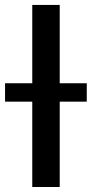

<svg xmlns="http://www.w3.org/2000/svg" viewBox="-49 -747 366 767"><path d="M189.6 -727.3H79.9V-414.4H-28.8V-340.9H79.9V0H189.6V-340.9H297.6V-414.4H189.6Z"/></svg>

Font: Magic Ui Pro Medium
Style: Regular
Weight: 500
Designer: Stefan Endress, Andreas Faust
Version: Version 1.000;FEAKit 1.0